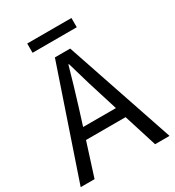

<svg xmlns="http://www.w3.org/2000/svg" viewBox="-208 -1005 1022 1124"><g transform="rotate(-30 303.0 -442.5)"><path d="M451.2 -884.8V-822.3H152.3V-884.8ZM191.4 -297.9H413.1L377.9 -410.2Q354.5 -480.5 303.7 -658.2H299.8Q265.6 -535.2 226.6 -410.2ZM505.9 0 435.5 -223.6H168L96.7 0H2.9L252 -733.4H355.5L603.5 0Z"/></g></svg>

Font: Gen Shin Gothic Regular
Style: Regular
Weight: 400
Designer: [Source Han Sans]
Ryoko NISHIZUKA  (kana & ideographs); Paul D. Hunt (Latin, Greek & Cyrillic); Wenlong ZHANG  (bopomofo
Version: Version 1.002.20150607